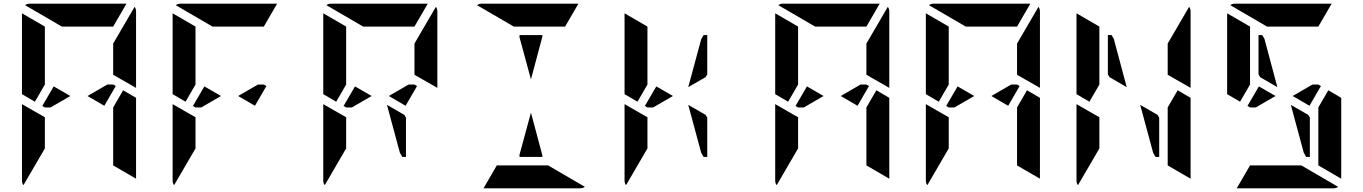

<svg xmlns="http://www.w3.org/2000/svg" viewBox="-20 -1020 7384 1040"><path d="M593 -698V-784L709 -983Q717 -972 717 -959V-544L593 -615ZM271 -552 361 -500 254 -438H223L209 -446ZM647 -531 717 -490V-52L593 -124V-138V-170V-302V-396V-438ZM223 -302V-216L107 -17Q99 -28 99 -41V-456L158 -422L186 -406L223 -385ZM169 -469 99 -510V-948L223 -876V-698V-590V-562ZM315 -876 116 -992Q127 -1000 140 -1000H346H470H665L593 -876H554H470H346ZM607 -554 545 -447 454 -500 561 -562H593Z M1087 -552 1177 -500 1070 -438H1039L1025 -446ZM1039 -302V-216L923 -17Q915 -28 915 -41V-456L974 -422L1002 -406L1039 -385ZM985 -469 915 -510V-948L1039 -876V-698V-590V-562ZM1131 -876 932 -992Q943 -1000 956 -1000H1162H1286H1481L1409 -876H1370H1286H1162ZM1423 -554 1361 -447 1270 -500 1377 -562H1409Z M2225 -698V-784L2341 -983Q2349 -972 2349 -959V-544L2225 -615ZM2179 -383V-170H2159L2146 -193L2076 -452L2170 -398ZM1903 -552 1993 -500 1886 -438H1855L1841 -446ZM1855 -302V-216L1739 -17Q1731 -28 1731 -41V-456L1790 -422L1818 -406L1855 -385ZM1801 -469 1731 -510V-948L1855 -876V-698V-590V-562ZM1947 -876 1748 -992Q1759 -1000 1772 -1000H1978H2102H2297L2225 -876H2186H2102H1978ZM2239 -554 2177 -447 2086 -500 2193 -562H2225Z M2794 -818V-830H2918V-822L2856 -590ZM2763 -876 2564 -992Q2575 -1000 2588 -1000H2794H2918H3113L3041 -876H3002H2918H2794ZM2918 -178V-170H2794V-182L2856 -410ZM2949 -124 3148 -8Q3137 0 3124 0H2918H2794H2599L2671 -124H2710H2794H2918Z M3811 -383V-170H3791L3778 -193L3708 -452L3802 -398ZM3535 -552 3625 -500 3518 -438H3487L3473 -446ZM3487 -302V-216L3371 -17Q3363 -28 3363 -41V-456L3422 -422L3450 -406L3487 -385ZM3433 -469 3363 -510V-948L3487 -876V-698V-590V-562ZM3708 -548 3778 -807 3791 -830H3811V-617L3802 -602Z M4673 -698V-784L4789 -983Q4797 -972 4797 -959V-544L4673 -615ZM4351 -552 4441 -500 4334 -438H4303L4289 -446ZM4727 -531 4797 -490V-52L4673 -124V-138V-170V-302V-396V-438ZM4303 -302V-216L4187 -17Q4179 -28 4179 -41V-456L4238 -422L4266 -406L4303 -385ZM4249 -469 4179 -510V-948L4303 -876V-698V-590V-562ZM4395 -876 4196 -992Q4207 -1000 4220 -1000H4426H4550H4745L4673 -876H4634H4550H4426ZM4687 -554 4625 -447 4534 -500 4641 -562H4673Z M5489 -698V-784L5605 -983Q5613 -972 5613 -959V-544L5489 -615ZM5167 -552 5257 -500 5150 -438H5119L5105 -446ZM5543 -531 5613 -490V-52L5489 -124V-138V-170V-302V-396V-438ZM5119 -302V-216L5003 -17Q4995 -28 4995 -41V-456L5054 -422L5082 -406L5119 -385ZM5065 -469 4995 -510V-948L5119 -876V-698V-590V-562ZM5211 -876 5012 -992Q5023 -1000 5036 -1000H5242H5366H5561L5489 -876H5450H5366H5242ZM5503 -554 5441 -447 5350 -500 5457 -562H5489Z M6305 -698V-784L6421 -983Q6429 -972 6429 -959V-544L6305 -615ZM6259 -383V-170H6239L6226 -193L6156 -452L6250 -398ZM6083 -548 5990 -602 5981 -617V-830H6001L6013 -810ZM6359 -531 6429 -490V-52L6305 -124V-138V-170V-302V-396V-438ZM5935 -302V-216L5819 -17Q5811 -28 5811 -41V-456L5870 -422L5898 -406L5935 -385ZM5881 -469 5811 -510V-948L5935 -876V-698V-590V-562Z M7075 -383V-170H7055L7042 -193L6972 -452L7066 -398ZM6799 -552 6889 -500 6782 -438H6751L6737 -446ZM6899 -548 6806 -602 6797 -617V-830H6817L6829 -810ZM7175 -531 7245 -490V-52L7121 -124V-138V-170V-302V-396V-438ZM6697 -469 6627 -510V-948L6751 -876V-698V-590V-562ZM6843 -876 6644 -992Q6655 -1000 6668 -1000H6874H6998H7193L7121 -876H7082H6998H6874ZM7029 -124 7228 -8Q7217 0 7204 0H6998H6874H6679L6751 -124H6790H6874H6998ZM7135 -554 7073 -447 6982 -500 7089 -562H7121Z"/></svg>

Font: DSEG14 Modern Mini
Style: Bold
Weight: 700
Designer: Keshikan(Twitter:@keshinomi_88pro)
Version: Version 0.46